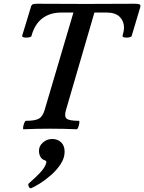

<svg xmlns="http://www.w3.org/2000/svg" viewBox="-20 -687 770 1025"><path d="M106 3Q102 3 103.5 -8Q105 -19 109.5 -30.5Q114 -42 118 -42Q167 -42 187.5 -53.5Q208 -65 218 -99L372 -620H307Q247 -620 206 -589Q165 -558 148 -495Q147 -490 134.5 -487.5Q122 -485 110 -487Q98 -489 98 -495L146 -653Q149 -662 156 -664.5Q163 -667 179 -667Q244 -667 308.5 -666.5Q373 -666 437 -666Q502 -666 567 -666.5Q632 -667 696 -667Q716 -667 723 -664.5Q730 -662 730 -653L683 -495Q682 -490 669.5 -487.5Q657 -485 645.5 -487Q634 -489 634 -495Q642 -522 642 -540Q642 -574 619 -597Q596 -620 550 -620H484L332 -99Q322 -65 336 -53.5Q350 -42 401 -42Q405 -42 403.5 -30.5Q402 -19 398 -8Q394 3 389 3Q319 0 247 0Q177 0 106 3ZM148 317Q139 321 133.5 309Q128 297 134 292Q171 260 195 234Q219 208 226 186Q231 173 220 169Q203 164 195.5 149.5Q188 135 188 118Q188 92 209.5 73.5Q231 55 259 55Q288 55 306.5 73Q325 91 325 123Q325 157 303.5 189.5Q282 222 251.5 248.5Q221 275 192 293Q163 311 148 317Z"/></svg>

Font: Junicode
Style: Bold Italic
Weight: 700
Italic angle: -11°
Designer: Peter S. Baker
Version: Version 2.100; ttfautohint (v1.8.4)